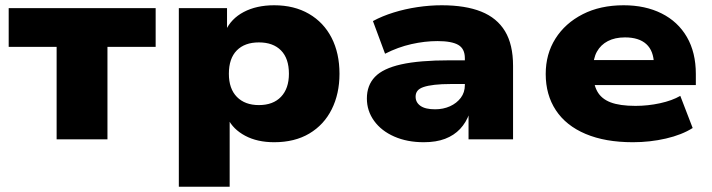

<svg xmlns="http://www.w3.org/2000/svg" viewBox="-20 -529 2705 729"><path d="M195 0V-351H13V-498H571V-351H388V0Z M659 180V-498H842V-411H836Q857 -458 905.5 -483.5Q954 -509 1021 -509Q1097 -509 1153 -476.5Q1209 -444 1239 -385.5Q1269 -327 1269 -249Q1269 -173 1239.5 -114Q1210 -55 1154.5 -22Q1099 11 1021 11Q957 11 911 -13.5Q865 -38 845 -79H852V180ZM963 -130Q1017 -130 1047 -161.5Q1077 -193 1077 -249Q1077 -307 1047 -337.5Q1017 -368 963 -368Q909 -368 879 -337.5Q849 -307 849 -249Q849 -192 879.5 -161Q910 -130 963 -130Z M1589 11Q1526 11 1477 -10.5Q1428 -32 1400.5 -70Q1373 -108 1373 -155Q1373 -205 1403.5 -237Q1434 -269 1503 -284.5Q1572 -300 1688 -300H1766V-210H1692Q1656 -210 1630 -207Q1604 -204 1588 -198.5Q1572 -193 1565 -184Q1558 -175 1558 -162Q1558 -140 1576.5 -127Q1595 -114 1632 -114Q1663 -114 1688.5 -125.5Q1714 -137 1729.5 -157.5Q1745 -178 1745 -206V-308Q1745 -344 1720 -358.5Q1695 -373 1641 -373Q1593 -373 1542 -361.5Q1491 -350 1442 -325L1396 -449Q1431 -468 1474.5 -481.5Q1518 -495 1565 -502Q1612 -509 1657 -509Q1747 -509 1807 -485Q1867 -461 1897.5 -410.5Q1928 -360 1928 -279V0H1759V-98H1762Q1750 -64 1727 -39.5Q1704 -15 1670 -2Q1636 11 1589 11Z M2383 11Q2278 11 2203.5 -20.5Q2129 -52 2090.5 -110.5Q2052 -169 2052 -248Q2052 -324 2089 -382.5Q2126 -441 2192.5 -475Q2259 -509 2348 -509Q2430 -509 2492 -478Q2554 -447 2588 -388.5Q2622 -330 2622 -248V-206H2209V-301H2480L2463 -285Q2462 -336 2434 -361.5Q2406 -387 2353 -387Q2315 -387 2288 -373Q2261 -359 2246.5 -333Q2232 -307 2232 -268V-255Q2232 -211 2247.5 -182.5Q2263 -154 2298 -140.5Q2333 -127 2393 -127Q2440 -127 2486 -137Q2532 -147 2563 -165L2610 -43Q2569 -17 2508.5 -3Q2448 11 2383 11Z"/></svg>

Font: Nunito Sans 10pt SemiExpanded Black
Style: Regular
Weight: 900
Width: 6
Designer: Vernon Adams
Foundry: Vernon Adams
Version: Version 3.101;gftools[0.9.27]